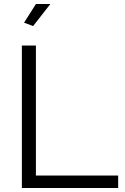

<svg xmlns="http://www.w3.org/2000/svg" viewBox="-20 -937 623 957"><path d="M89 0V-710H159V-62H569V0ZM145 -807 100 -824 159 -917H231Z"/></svg>

Font: Raleway Thin
Style: Regular
Weight: 400
Version: Version 4.026